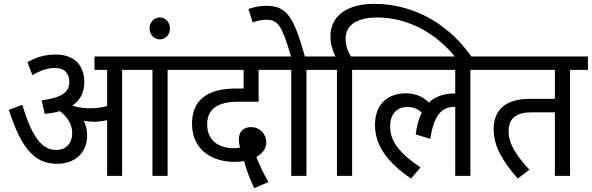

<svg xmlns="http://www.w3.org/2000/svg" viewBox="-20 -916 3082 1000"><path d="M434 -212C434 -240 427 -265 416 -287C434 -284 451 -282 466 -282C491 -282 514 -285 538 -290V0H616V-552H774V0H853V-552H946V-622H472V-552H538V-364C507 -355 478 -352 452 -352C423 -352 390 -355 362 -364C360 -365 359 -366 358 -367C400 -396 419 -437 419 -488C419 -565 378 -632 269 -632C214 -632 165 -617 123 -592L149 -524C188 -548 226 -562 266 -562C316 -562 341 -534 341 -490C341 -439 310 -409 197 -393L213 -323C243 -326 269 -330 292 -337C329 -309 356 -270 356 -224C356 -168 324 -135 271 -135C192 -135 143 -217 96 -370L26 -344C95 -129 168 -63 278 -63C367 -63 434 -116 434 -212Z M759 -768C759 -736 782 -711 812 -711C843 -711 865 -736 865 -768C865 -800 843 -825 812 -825C782 -825 759 -800 759 -768Z M1304 64 1378 32C1350 -18 1331 -57 1315 -98C1349 -118 1367 -143 1367 -175C1367 -216 1335 -254 1288 -254C1248 -254 1224 -230 1224 -191C1224 -177 1226 -162 1230 -147C1219 -145 1208 -144 1199 -144C1113 -144 1059 -189 1059 -268C1059 -348 1113 -386 1220 -386H1327V-552H1425V-622H932V-552H1249V-455H1209C1060 -455 980 -395 980 -272C980 -129 1093 -73 1200 -73C1221 -73 1237 -74 1251 -77C1262 -36 1281 16 1304 64Z M1576 -552H1669V-622H1568C1509 -831 1473 -886 1366 -886C1335 -886 1301 -879 1274 -869L1296 -799C1317 -808 1344 -813 1368 -813C1429 -813 1449 -780 1496 -622H1417V-552H1497V0H1576Z M1814 -552H1907V-622H1808C1792 -647 1780 -677 1780 -715C1780 -787 1842 -825 1944 -825C2105 -825 2254 -742 2354 -615H2439C2336 -769 2157 -896 1928 -896C1791 -896 1701 -835 1701 -728C1701 -687 1712 -653 1727 -622H1655V-552H1735V0H1814Z M1893 -552H2351V-429C2349 -429 2347 -429 2345 -429C2291 -429 2247 -413 2214 -382C2184 -412 2145 -430 2094 -430C2000 -430 1933 -374 1933 -265C1933 -152 2006 -64 2121 14L2170 -44C2060 -118 2012 -180 2012 -257C2012 -320 2045 -359 2102 -359C2133 -359 2158 -348 2177 -329C2161 -299 2151 -261 2145 -216L2221 -193C2240 -319 2283 -359 2345 -359C2347 -359 2349 -359 2351 -359V0H2430V-552H2523V-622H1893Z M2949 -552H3042V-622H2510V-552H2870V-401H2738C2623 -401 2551 -352 2551 -243C2551 -156 2597 -76 2677 14L2737 -32C2667 -109 2629 -167 2629 -232C2629 -305 2675 -331 2750 -331H2870V0H2949Z"/></svg>

Font: Noto Sans Devanagari SemiCondensed
Style: Regular
Weight: 400
Width: 4
Designer: Jelle Bosma - Monotype Design Team
Foundry: Monotype Imaging Inc.
Version: Version 2.004